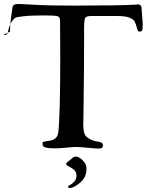

<svg xmlns="http://www.w3.org/2000/svg" viewBox="-30 -738 753 959"><path d="M300 79Q300 76 320 61Q322 60 328 54.5Q334 49 339 46.5Q344 44 350 44Q355 44 366 49.5Q377 55 389.5 70Q402 85 402 105Q402 148 370 174.5Q338 201 319 201Q310 201 310 194Q310 191 320.5 185.5Q331 180 341.5 168.5Q352 157 352 139Q352 120 339 109.5Q326 99 313 93Q300 87 300 79ZM20 -580Q20 -620 30 -683Q30 -685 30.5 -690Q31 -695 31.5 -696.5Q32 -698 32.5 -701.5Q33 -705 34 -706.5Q35 -708 36.5 -710.5Q38 -713 40 -714Q42 -715 45 -716Q48 -717 52 -717.5Q56 -718 61 -718Q77 -718 145.5 -714Q214 -710 343 -710Q563 -710 651 -715Q652 -715 654.5 -715.5Q657 -716 658 -716Q669 -716 673 -710Q677 -704 677 -699Q677 -692 680 -657Q683 -622 683 -618Q683 -593 680 -586.5Q677 -580 667 -580Q659 -580 656 -592Q648 -621 642 -631.5Q636 -642 616 -650Q596 -658 555 -658H425Q401 -658 395.5 -648.5Q390 -639 390 -594V-545Q390 -411 388.5 -309Q387 -207 387 -179Q387 -165 386.5 -143.5Q386 -122 386 -114Q386 -71 400 -57Q413 -45 429 -38.5Q445 -32 456.5 -31Q468 -30 476 -26Q484 -22 484 -13Q484 -2 479 1Q474 4 460 4Q448 4 407 0Q366 -4 349 -4Q337 -4 300.5 -0.5Q264 3 247 3Q183 3 183 -13Q183 -23 183 -26.5Q183 -30 200.5 -32.5Q218 -35 223 -36Q257 -44 261 -76Q271 -164 271 -454L270 -633Q270 -652 259 -656.5Q248 -661 194 -661Q124 -661 88.5 -657Q53 -653 47 -649.5Q41 -646 33 -636Q24 -624 18.5 -609.5Q13 -595 11.5 -585.5Q10 -576 5.5 -569.5Q1 -563 -8 -563Q-19 -563 20 -580Z"/></svg>

Font: OFL Sorts Mill Goudy TT
Style: Regular
Weight: 500
Version: Version 003.000